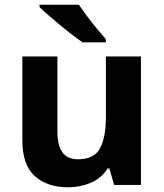

<svg xmlns="http://www.w3.org/2000/svg" viewBox="-20 -786 697 816"><path d="M579 -546V0H465L445 -70H437Q411 -28 365.5 -9Q320 10 269 10Q181 10 128 -37.5Q75 -85 75 -190V-546H224V-227Q224 -169 245 -139Q266 -109 312 -109Q380 -109 405 -155.5Q430 -202 430 -289V-546ZM315 -766Q330 -744 350.5 -716.5Q371 -689 392.5 -663.5Q414 -638 430 -619V-606H331Q312 -619 286.5 -638.5Q261 -658 234.5 -680Q208 -702 185 -722Q162 -742 148 -756V-766Z"/></svg>

Font: Noto Sans Gurmukhi UI
Style: Bold
Weight: 700
Designer: Jelle Bosma - Monotype Design Team
Foundry: Monotype Imaging Inc.
Version: Version 2.004; ttfautohint (v1.8.4.7-5d5b)